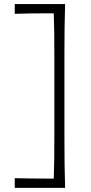

<svg xmlns="http://www.w3.org/2000/svg" viewBox="-20 -803 444 940"><path d="M52.2 116.7H298.8Q296.9 54.2 296.1 -2.9Q295.4 -60.1 295.4 -127.9V-540Q295.4 -607.4 296.1 -664.3Q296.9 -721.2 298.8 -783.2H52.2V-735.4Q89.8 -736.8 130.1 -737.3Q170.4 -737.8 214.8 -737.8H243.2Q245.1 -687.5 245.6 -637.9Q246.1 -588.4 246.1 -531.7V-134.3Q246.1 -77.1 245.6 -28.3Q245.1 20.5 243.2 71.3H218.8Q165.5 71.3 126.5 70.8Q87.4 70.3 52.2 69.3Z"/></svg>

Font: Pinar-VF
Style: Regular
Weight: 300
Designer: Amin Abedi
Version: Version 3.0